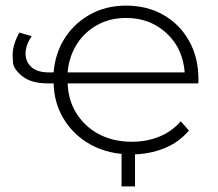

<svg xmlns="http://www.w3.org/2000/svg" viewBox="-20 -546 776 684"><path d="M449 4Q367 4 304.5 -30Q242 -64 206 -124Q173 -179 171 -249H150Q91 -249 59.5 -274.5Q28 -300 26.5 -322.5Q25 -345 25 -349Q25 -387 49 -430L93 -417Q71 -385 71 -355.5Q71 -326 92 -307Q113 -288 155 -288H171Q176 -349 204 -399Q238 -458 296.5 -492Q355 -526 429 -526Q504 -526 562 -493Q620 -460 653.5 -400.5Q687 -341 687 -263Q687 -260 687 -256.5Q687 -253 686 -249H221Q223 -191 250 -146Q280 -96 331.5 -68.5Q383 -41 450 -41Q502 -41 547 -59Q592 -77 624 -114L653 -81Q618 -39 564.5 -17.5Q511 4 449 4ZM638 -288Q634 -338 612 -379Q584 -427 537 -454.5Q490 -482 429 -482Q369 -482 322 -454.5Q275 -427 248 -379Q225 -338 221 -288ZM461 -14V118H413V-14Z"/></svg>

Font: Montserrat Z Light
Style: Regular
Weight: 300
Designer: Julieta Ulanovsky
Foundry: Julieta Ulanovsky
Version: Version 8.000